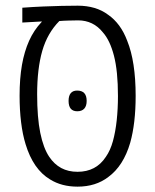

<svg xmlns="http://www.w3.org/2000/svg" viewBox="-20 -660 557 689"><path d="M258.3 9.8Q201.2 9.8 159.7 -16.1Q129.4 -34.2 107.4 -65.9Q85.4 -97.7 71.8 -142.6Q61 -177.7 55.7 -221.4Q50.3 -265.1 50.3 -316.4Q50.3 -378.4 58.8 -427Q67.4 -475.6 84.5 -513.7Q101.6 -551.8 128.9 -580.6L130.4 -583L60.1 -579.1V-632.3Q100.1 -635.3 135.3 -636.7Q170.4 -638.2 201.4 -638.9Q232.4 -639.6 259.3 -639.6Q291 -639.6 318.6 -631.6Q346.2 -623.5 368.2 -606.9Q390.1 -591.8 407.5 -568.4Q424.8 -544.9 436.5 -513.7Q451.7 -476.1 459.2 -426.8Q466.8 -377.4 466.8 -315.9Q466.8 -266.6 461.9 -224.6Q457 -182.6 447.3 -147.9Q435.1 -106 415.3 -75.2Q395.5 -44.4 368.7 -24.9Q323.7 9.8 258.3 9.8ZM258.3 -43.5Q291.5 -43.5 316.9 -56.9Q342.3 -70.3 359.9 -97.2Q376 -120.1 385.3 -153.8Q394.5 -187.5 398.9 -229Q403.3 -270.5 403.3 -315.4Q403.3 -404.8 388.9 -460.2Q374.5 -515.6 349.1 -543.9Q332 -565.4 309.6 -576.2Q287.1 -586.9 260.7 -586.9Q241.2 -586.4 225.3 -586.2Q209.5 -585.9 192.9 -584.5Q149.9 -541 131.6 -477.1Q113.3 -413.1 113.3 -321.8Q113.3 -238.3 124.5 -183.3Q135.7 -128.4 156.7 -97.2Q174.8 -70.3 200 -56.9Q225.1 -43.5 258.3 -43.5ZM257.3 -260.7Q226.1 -260.7 226.1 -297.9Q226.1 -316.4 233.9 -325.7Q241.7 -335 256.8 -335Q273.9 -335 282.5 -325.7Q291 -316.4 291 -297.9Q291 -279.8 282.5 -270.3Q273.9 -260.7 257.3 -260.7Z"/></svg>

Font: Open Sans SemiCondensed Light
Style: Regular
Weight: 300
Width: 4
Designer: Monotype Design Team
Foundry: Monotype Imaging Inc.
Version: Version 3.000